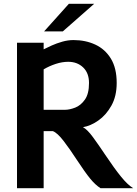

<svg xmlns="http://www.w3.org/2000/svg" viewBox="-20 -996 725 1016"><path d="M70 0V-770H211V-735Q228.5 -744 254.2 -755.5Q280 -767 309.8 -775.5Q339.5 -784 369 -784Q432.5 -784 484.2 -760Q536 -736 566.8 -685.8Q597.5 -635.5 597.5 -557Q597.5 -487 569.5 -437Q541.5 -387 500.2 -358.2Q459 -329.5 419 -323Q442 -311 472.2 -269.8Q502.5 -228.5 535 -179.5Q585.5 -104 620.8 -60.8Q656 -17.5 685 0H512Q484.5 -17.5 457.2 -50.8Q430 -84 386 -151Q349 -208 316.5 -250.2Q284 -292.5 260 -302H211V0ZM211 -415H324Q348 -415 377.8 -426.5Q407.5 -438 429.2 -468.8Q451 -499.5 451 -557Q451 -609.5 420 -639.2Q389 -669 341 -669Q309 -669 274.8 -657.8Q240.5 -646.5 211 -629ZM213.5 -830 344.5 -976H478.5L312.5 -830Z"/></svg>

Font: Junction
Style: Bold
Weight: 700
Designer: Caroline Hadilaksono
Foundry: Caroline Hadilaksono, Tyler Finck, The League of Moveable Type
Version: Version 2.000; ttfautohint (v1.8.3)